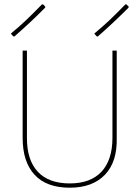

<svg xmlns="http://www.w3.org/2000/svg" viewBox="-20 -874 652 898"><path d="M525.9 -229Q528.8 -117.7 471.2 -57.1Q413.1 3.9 306.2 3.9Q197.8 3.9 142.1 -56.2Q85.9 -116.7 85.9 -229V-637.2H106V-229Q105.5 -126 156.7 -70.8Q208 -16.1 306.2 -16.1Q403.3 -16.1 454.6 -70.8Q505.9 -126 505.9 -229V-637.2H525.9ZM191.9 -842.8 190.9 -837.9Q151.4 -798.3 120.1 -769Q85 -736.3 46.9 -703.1L42 -704.1L30.8 -716.8Q68.4 -748 101.1 -778.8Q124 -800.3 176.8 -854L182.1 -853ZM582 -842.8 581.1 -837.9Q548.8 -805.7 509.8 -769Q468.8 -730.5 437 -703.1L432.1 -704.1L420.9 -716.8Q458.5 -748 491.2 -778.8Q514.2 -800.3 566.9 -854L571.8 -853Z"/></svg>

Font: Datalegreya
Style: Thin
Weight: 250
Designer: Figs Lab
Foundry: Figs Lab
Version: Version 1.002;PS 001.002;hotconv 1.0.70;makeotf.lib2.5.58329